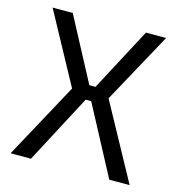

<svg xmlns="http://www.w3.org/2000/svg" viewBox="-103 -782 818 874"><g transform="rotate(15 305.5 -345.0)"><path d="M318 -324H292L121 0H25L219 -357L38 -690H133L291 -392H320L478 -690H573L391 -357L586 0H490Z"/></g></svg>

Font: Exo 2.0
Style: Regular
Weight: 400
Designer: Natanael Gama
Version: Version 1.001;PS 001.001;hotconv 1.0.70;makeotf.lib2.5.58329